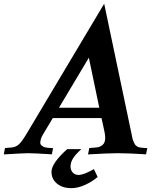

<svg xmlns="http://www.w3.org/2000/svg" viewBox="-60 -814 837 1014"><path d="M404.8 1.5 411.6 -32.2 448.2 -35.2Q467.3 -36.6 481.4 -48.3Q495.6 -60.1 495.6 -85.9Q495.6 -98.1 492.4 -115.2Q489.3 -132.3 483.6 -156.5Q478 -180.7 476.1 -190.4H218.8L166 -102.1Q153.8 -81.1 152.8 -63Q152.8 -54.7 154.3 -52.7H153.8Q156.7 -47.9 161.6 -44.2Q166.5 -40.5 170.2 -38.6Q173.8 -36.6 181.9 -35.2Q189.9 -33.7 193.1 -33.4Q196.3 -33.2 207 -32.5Q217.8 -31.7 220.2 -31.7L213.9 1Q119.1 -4.9 89.8 -4.9Q64.5 -4.9 -40 1.5L-33.7 -32.2L2.9 -35.2Q24.9 -37.6 40.8 -52.5Q56.6 -67.4 83 -111.8Q349.6 -558.6 490.2 -794.4L634.3 -108.9Q636.7 -95.2 639.2 -84.7Q641.6 -74.2 645.3 -66.4Q648.9 -58.6 651.6 -53.2Q654.3 -47.9 659.4 -44.2Q664.6 -40.5 667.7 -38.6Q670.9 -36.6 678.2 -35.4Q685.5 -34.2 689.5 -33.7Q693.4 -33.2 702.9 -32.7Q712.4 -32.2 717.8 -31.7L711.4 1Q616.7 -4.9 562.5 -4.9Q512.7 -4.9 404.8 1.5ZM464.4 -245.1 409.2 -509.3Q291.5 -312 251.5 -245.1ZM294.9 -26.4H369.6Q338.4 2 325.4 22.9Q312.5 43.9 312.5 64.9Q312.5 84.5 324.2 97.2Q335.9 109.9 355 109.9Q382.3 109.9 436 79.1L455.6 120.6Q426.3 146 388.4 162.8Q350.6 179.7 317.4 179.7Q269.5 179.7 240.7 155.5Q211.9 131.3 211.9 93.8Q211.9 47.9 294.9 -26.4Z"/></svg>

Font: Flanker
Style: Bold Italic
Weight: 700
Italic angle: -12°
Designer: Flanker
Version: Version 2.000